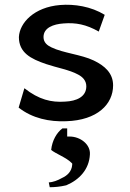

<svg xmlns="http://www.w3.org/2000/svg" viewBox="-20 -505 542 803"><path d="M356 141C359 99 316 66 271 66H261V32H241C218 49 198 82 194 122C211 137 258 154 279 176L282 179V184C280 213 260 230 240 239C221 250 201 257 184 258L188 278C208 278 232 276 257 270C312 247 353 203 356 141ZM58 -55C115 -10 187 5 257 2C387 -2 453 -69 453 -148C453 -199 418 -230 372 -252C320 -277 244 -283 195 -307C178 -315 162 -327 162 -350C162 -389 203 -404 246 -407C297 -411 340 -403 393 -373L418 -443C361 -478 291 -489 231 -484C123 -475 62 -410 59 -350C59 -285 108 -259 173 -237C217 -222 271 -213 307 -193C324 -184 341 -169 341 -144C341 -100 300 -82 252 -80C195 -76 143 -88 82 -136Z"/></svg>

Font: Bluebird
Style: Li
Weight: 300
Designer: Jasper
Foundry: Cannot Into Space Fonts
Version: Version 0.98